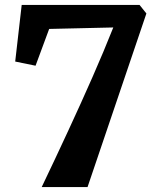

<svg xmlns="http://www.w3.org/2000/svg" viewBox="-20 -763 644 783"><path d="M337 0H150Q206 -117 258.2 -229.8Q310.5 -342.5 357 -448.2Q403.5 -554 442 -651L180.5 -645L125 -495L42 -512L68.5 -743H549L577 -708Z"/></svg>

Font: Merriweather 28pt ExtraBold
Style: Regular
Weight: 800
Version: Version 2.100